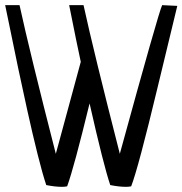

<svg xmlns="http://www.w3.org/2000/svg" viewBox="-20 -723 707 744"><path d="M608.4 -703.1 667 -700.2Q666 -698.2 590.8 -384.8Q515.6 -71.3 488.3 -1Q478.5 1 468.8 1Q441.4 1 407.2 -5.9Q380.9 -84 327.1 -322.3Q266.6 -73.2 240.2 -1Q230.5 1 220.7 1Q193.4 1 159.2 -5.9Q144.5 -49.8 125.5 -126Q106.4 -202.1 85.9 -294.9Q65.4 -387.7 50.3 -459.5Q35.2 -531.2 18.6 -613.3Q2 -695.3 0 -703.1H55.7Q94.7 -523.4 196.3 -127Q210.9 -179.7 246.1 -310.5Q281.2 -441.4 293 -483.4Q279.3 -545.9 248 -703.1H303.7Q342.8 -523.4 444.3 -127Q594.7 -675.8 608.4 -703.1Z"/></svg>

Font: Neucha
Style: Regular
Weight: 400
Designer: Jovanny Lemonad
Foundry: Jovanny Lemonad
Version: Version 001.001